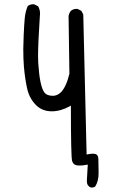

<svg xmlns="http://www.w3.org/2000/svg" viewBox="-20 -762 540 894"><path d="M407.2 111.3Q417 111.3 423.3 106.4Q439 81.5 439 46.4Q439 43.9 439 33.2Q438 2 438 -20Q438 -39.1 426.8 -43.9Q420.9 -46.4 411.6 -46.4Q401.9 -46.4 383.3 -42.5L367.7 -694.3L358.9 -711.4L341.8 -720.2Q339.4 -720.7 336.9 -720.7Q321.3 -720.7 310.5 -711.9Q301.3 -701.2 299.3 -687L303.2 -418.5Q288.6 -357.9 263.7 -332.5Q246.6 -315.9 226.1 -315.9Q197.8 -315.9 186 -332.5Q165 -361.3 158.2 -467.3Q157.2 -480.5 157.2 -499.5Q157.2 -560.5 165.5 -686Q166.5 -694.3 166.5 -698.2Q166.5 -717.8 157.2 -732.9L139.6 -741.7Q137.2 -742.2 134.8 -742.2Q119.1 -742.2 108.9 -733.4Q98.1 -707.5 95.2 -677.2Q92.3 -646 90.3 -598.6Q88.4 -551.3 88.4 -535.2Q88.4 -486.8 91.3 -452.1Q96.2 -396 106 -351.6Q115.2 -307.6 144 -276.4Q173.8 -243.7 221.2 -243.7Q261.7 -243.7 303.7 -266.6L310.1 -270V-262.7Q310.1 -151.4 311.5 -87.6Q313 -23.9 315.4 -14.2Q319.8 3.9 335.4 7.3Q342.3 8.8 353.5 8.8Q364.7 8.8 388.7 4.4L384.3 82L386.2 94.7Q391.1 106 402.3 110.8Q405.3 111.3 407.2 111.3Z"/></svg>

Font: Bakudai
Style: Light
Weight: 300
Version: Version 1.48